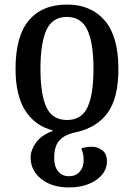

<svg xmlns="http://www.w3.org/2000/svg" viewBox="-20 -568 586 840"><path d="M274 -548Q378 -548 438 -478.5Q498 -409 498 -267Q498 -139 451 -74.5Q404 -10 314 10Q272 19 251.5 35.5Q231 52 224 74Q217 96 217 122Q217 161 234.5 182Q252 203 282 203Q311 203 328.5 183.5Q346 164 346 133Q346 114 342.5 102Q339 90 336 81Q346 78 358 76Q370 74 382 74Q406 74 427 89Q448 104 448 140Q448 169 428 194.5Q408 220 370.5 236Q333 252 281 252Q207 252 160.5 215Q114 178 114 121Q114 89 137 56.5Q160 24 210 5V2Q134 -17 91 -83.5Q48 -150 48 -267Q48 -409 106 -478.5Q164 -548 274 -548ZM272 -494Q209 -494 183 -436.5Q157 -379 157 -267Q157 -155 183 -99Q209 -43 273 -43Q337 -43 363 -99Q389 -155 389 -267Q389 -379 362.5 -436.5Q336 -494 272 -494Z"/></svg>

Font: Noto Serif Georgian SemiCondensed Medium
Style: Regular
Weight: 500
Width: 4
Designer: Monotype Design Team, Akaki Razmadze
Foundry: Google LLC
Version: Version 2.003; ttfautohint (v1.8.4.7-5d5b)